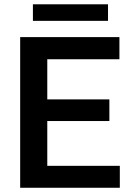

<svg xmlns="http://www.w3.org/2000/svg" viewBox="-20 -886 640 906"><path d="M496.1 -314.9V-417H203.1V-606.4H543.5V-710.9H75.2V0H545.4V-103.5H203.1V-314.9ZM489.7 -787.6V-865.7H135.3V-787.6Z"/></svg>

Font: Roboto Mono SemiBold
Style: Regular
Weight: 600
Monospace: yes
Designer: Google
Version: Version 3.000